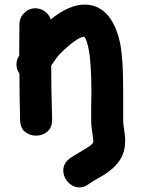

<svg xmlns="http://www.w3.org/2000/svg" viewBox="-20 -588 618 840"><path d="M369 217Q378 210 395 200L430 180Q486 146 510 103Q533 62 526 1Q525 -9 522 -29Q519 -49 519 -55V-178Q519 -213 518 -261.5Q517 -310 511.5 -360Q506 -410 491 -450Q481 -479 463.5 -505.5Q446 -532 418.5 -549.5Q391 -567 352 -568Q284 -569 202 -503Q195 -524 177 -537.5Q159 -551 136 -552Q107 -552 86.5 -532Q66 -512 65 -483Q64 -418 64 -345Q52 -327 52 -306Q52 -284 65 -266Q65 -177 68 -62Q69 -27 90.5 -10.5Q112 6 139.5 5.5Q167 5 187.5 -12.5Q208 -30 208 -64Q204 -203 204 -301Q229 -339 243 -353Q314 -423 348 -428Q354 -422 360 -405Q370 -372 374 -328.5Q378 -285 379 -244Q380 -212 380 -184Q379 -155 379 -127V-55Q379 -44 381 -29L385 1Q387 16 387 17Q389 30 388 35Q382 46 357 61Q351 65 339 72Q326 79 325 80Q301 94 285 105Q263 122 258.5 143.5Q254 165 262 184.5Q270 204 287 217.5Q304 231 325.5 232Q347 233 369 217Z"/></svg>

Font: Balsamiq Sans
Style: Bold
Weight: 700
Designer: Michael Angeles
Foundry: Balsamiq SRL
Version: Version 1.020; ttfautohint (v1.8.4.7-5d5b);gftools[0.9.26]